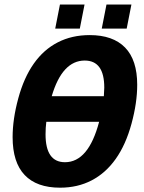

<svg xmlns="http://www.w3.org/2000/svg" viewBox="-20 -825 640 854"><path d="M247.1 9.8Q143.1 9.8 89.6 -46.6Q36.1 -103 36.1 -214.8Q36.1 -294.9 61.3 -387.5Q86.4 -480 130.4 -542.2Q174.3 -604.5 237.1 -636.7Q299.8 -668.9 378.9 -668.9Q482.4 -668.9 536.4 -613.5Q590.3 -558.1 590.3 -447.8Q590.3 -367.7 564.9 -274.7Q539.6 -181.6 494.9 -118.4Q450.2 -55.2 387.7 -22.7Q325.2 9.8 247.1 9.8ZM269 -103.5Q373.5 -103.5 420.9 -283.2H186Q182.6 -256.8 182.6 -227.5Q182.6 -103.5 269 -103.5ZM356.9 -555.7Q256.8 -555.7 210 -397H441.9L443.8 -435.5Q443.8 -555.7 356.9 -555.7ZM432.6 -697.8 453.6 -804.7H564.5L543.5 -697.8ZM225.6 -697.8 246.6 -804.7H356L335 -697.8Z"/></svg>

Font: Liberation Mono
Style: Bold Italic
Weight: 700
Italic angle: -12°
Monospace: yes
Designer: Steve Matteson
Foundry: Ascender Corporation
Version: Version 2.1.5